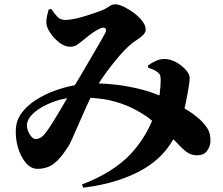

<svg xmlns="http://www.w3.org/2000/svg" viewBox="-20 -801 1040 895"><path d="M154 -14Q124 -14 100 -42.5Q76 -71 63.5 -114.5Q51 -158 54 -202Q57 -243 82 -276Q107 -309 146.5 -334.5Q186 -360 232 -377Q278 -394 324 -403Q327 -403 329 -404Q340 -423 353 -444Q378 -487 403 -529.5Q428 -572 446.5 -604Q465 -636 470 -646Q478 -662 471.5 -668.5Q465 -675 451 -670Q438 -665 423 -655.5Q408 -646 394 -635Q380 -624 368 -614Q357 -605 342 -594Q327 -583 308 -583Q282 -583 256 -603Q230 -623 213 -649.5Q196 -676 196 -696Q196 -713 199.5 -728.5Q203 -744 207 -757L219 -759Q234 -737 248 -722.5Q262 -708 284 -708Q299 -708 318 -711.5Q337 -715 357.5 -720.5Q378 -726 398.5 -733Q419 -740 437 -746Q469 -757 485.5 -769Q502 -781 517 -781Q533 -781 557 -769.5Q581 -758 604.5 -740.5Q628 -723 643.5 -702.5Q659 -682 659 -664Q659 -649 646.5 -637Q634 -625 615.5 -613.5Q597 -602 579 -585Q561 -569 539 -543.5Q517 -518 494.5 -489Q472 -460 452 -430Q445 -420 440 -412Q504 -410 558 -401Q624 -390 678 -373Q701 -365 723 -356Q723 -358 724 -360Q729 -401 729 -426Q729 -440 727 -448Q725 -456 715 -464Q702 -476 671 -485L670 -496Q686 -508 706 -517Q726 -526 746 -526Q774 -526 801 -511Q828 -496 846 -475.5Q864 -455 864 -438Q864 -424 861 -406Q858 -388 856 -374Q853 -357 848 -332Q845 -315 840 -296Q857 -285 874 -274Q897 -257 913 -243Q933 -224 947.5 -201.5Q962 -179 961 -141Q960 -119 945.5 -98Q931 -77 896 -77Q870 -77 847 -95Q824 -113 797 -143Q792 -147 788 -152Q741 -69 656 -17Q539 53 368 74L362 59Q508 3 589 -83Q653 -152 689 -238Q681 -245 672 -252Q639 -276 594.5 -298Q550 -320 490 -334Q451 -342 402 -345Q393 -327 383 -305Q365 -265 348 -225.5Q331 -186 317 -155Q303 -124 294 -112Q260 -59 229 -36.5Q198 -14 154 -14ZM293 -343Q278 -340 263 -337Q222 -326 188 -308.5Q154 -291 132 -269.5Q110 -248 106 -225Q104 -209 110 -192.5Q116 -176 126 -164.5Q136 -153 146 -153Q161 -153 173.5 -162Q186 -171 203 -196Q215 -213 230.5 -238Q246 -263 261.5 -289.5Q277 -316 290 -338Q292 -340 293 -343Z"/></svg>

Font: Noto Serif HK ExtraLight Black
Style: Regular
Weight: 900
Version: Version 2.002-H1;hotconv 1.1.0;makeotfexe 2.6.0